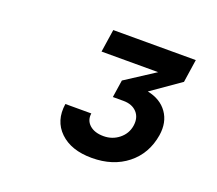

<svg xmlns="http://www.w3.org/2000/svg" viewBox="-85 -945 770 682"><g transform="rotate(20 300.0 -603.5)"><path d="M319 -377Q241 -377 198.5 -418Q156 -459 166 -525H264Q260 -498 279 -481Q298 -464 332 -464Q365 -464 390 -484Q415 -504 420 -535Q425 -567 407 -586.5Q389 -606 356 -606H316L326 -672L437 -744H223L236 -830H548L535 -743L426 -667Q476 -657 501 -621.5Q526 -586 518 -535Q506 -462 452.5 -419.5Q399 -377 319 -377Z"/></g></svg>

Font: JetBrains Mono ExtraBold
Style: Italic
Weight: 800
Italic angle: -9°
Monospace: yes
Designer: Philipp Nurullin, Konstantin Bulenkov
Foundry: JetBrains
Version: Version 2.305; ttfautohint (v1.8.4.7-5d5b)